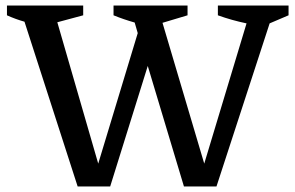

<svg xmlns="http://www.w3.org/2000/svg" viewBox="-20 -670 1061 690"><path d="M259 0 68 -592Q36 -601 5 -615V-650H279V-615L186 -590L333 -82L475 -551L464 -589Q425 -600 388 -615V-650H654V-615L564 -588L714 -82L866 -586Q813 -597 763 -615V-650H1017V-615L949 -586L758 0H641L511 -433L376 0Z"/></svg>

Font: Piazzolla Medium
Style: Regular
Weight: 500
Designer: Juan Pablo del Peral
Foundry: Huerta Tipografica
Version: Version 1.330